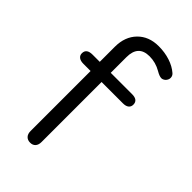

<svg xmlns="http://www.w3.org/2000/svg" viewBox="-227 -815 902 902"><g transform="rotate(45 224.0 -364.0)"><path d="M412 -672Q412 -659 401 -648Q391 -640 382 -640Q369 -640 347 -653Q311 -674 270 -674Q196 -674 196 -594V-490H338Q377 -490 377 -459Q377 -445 367 -437Q357 -429 338 -429H196V-30Q196 -11 186.5 -0.5Q177 10 160 10Q143 10 133 -0.5Q123 -11 123 -30V-429H75Q56 -429 45.5 -437Q35 -445 35 -459Q35 -490 75 -490H123V-590Q123 -657 162.5 -697.5Q202 -738 267 -738Q308 -738 343 -726.5Q378 -715 402 -694Q412 -685 412 -672Z"/></g></svg>

Font: Kodchasan
Style: Regular
Weight: 400
Version: Version 1.000; ttfautohint (v1.6)